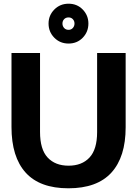

<svg xmlns="http://www.w3.org/2000/svg" viewBox="-20 -1006 740 1036"><path d="M349 10Q195 10 118.5 -74.5Q42 -159 42 -321V-720H196V-294Q196 -200 237 -156Q278 -112 350 -112Q422 -112 463 -156Q504 -200 504 -293V-720H658V-319Q658 -159 581 -74.5Q504 10 349 10ZM350 -771Q304 -771 273 -802.5Q242 -834 242 -879Q242 -923 273 -954.5Q304 -986 350 -986Q396 -986 426.5 -954.5Q457 -923 457 -879Q457 -834 426.5 -802.5Q396 -771 350 -771ZM350 -845Q364 -845 373 -855Q382 -865 382 -879Q382 -893 373 -902.5Q364 -912 350 -912Q335 -912 326 -902.5Q317 -893 317 -879Q317 -865 326 -855Q335 -845 350 -845Z"/></svg>

Font: Instrument Sans
Style: Bold
Weight: 700
Designer: Rodrigo Fuenzalida
Foundry: fragTYPE
Version: Version 1.000; ttfautohint (v1.8.4.7-5d5b);gftools[0.9.28]